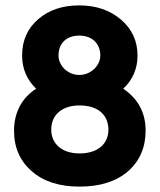

<svg xmlns="http://www.w3.org/2000/svg" viewBox="-20 -676 592 712"><path d="M275 16C351 16 411 -3 455 -41C498 -79 520 -129 520 -192C520 -258 492 -310 437 -347C472 -380 490 -421 490 -470C490 -523 470 -568 429 -603C388 -638 337 -656 274 -656C212 -656 161 -639 122 -605C82 -571 62 -526 62 -470C62 -422 79 -381 114 -347C62 -314 32 -259 32 -192C32 -129 54 -79 98 -41C141 -3 200 16 275 16ZM274 -398C231 -398 197 -433 197 -470C197 -518 229 -544 274 -544C321 -544 352 -515 352 -470C352 -433 317 -398 274 -398ZM275 -107C211 -107 170 -142 170 -195C170 -251 211 -285 275 -285C342 -285 382 -251 382 -195C382 -142 342 -107 275 -107Z"/></svg>

Font: Dongle
Style: Bold
Weight: 700
Designer: Yanghee Ryu
Foundry: Yanghee Ryu
Version: Version 2.000